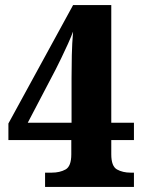

<svg xmlns="http://www.w3.org/2000/svg" viewBox="-20 -734 568 754"><path d="M157 0V-56H183Q215 -56 237.5 -68.5Q260 -81 260 -128V-184H13V-249L267 -714H417V-252H506V-184H417V-128Q417 -81 439.5 -68.5Q462 -56 493 -56H506V0ZM89 -252H261V-428Q261 -471 262 -517Q263 -563 267 -610Q260 -591 247 -562Q234 -533 220.5 -505.5Q207 -478 199 -462Z"/></svg>

Font: Noto Serif Myanmar SemiCondensed ExtraBold
Style: Regular
Weight: 800
Width: 4
Designer: Ben Mitchell and the Monotype Design Team
Foundry: Monotype Imaging Inc.
Version: Version 2.106; ttfautohint (v1.8.4.7-5d5b)